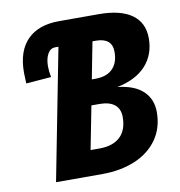

<svg xmlns="http://www.w3.org/2000/svg" viewBox="-76 -729 752 800"><g transform="rotate(-10 300.0 -329.5)"><path d="M561.5 -215.3Q561.5 -148.9 527.6 -100.3Q493.7 -51.8 432.9 -25.9Q372.1 0 293.5 0H97.2L205.1 -554.2H191.4Q170.9 -554.2 159.4 -533.7Q147.9 -513.2 147.9 -481.4Q147.9 -459.5 152.8 -435.1L46.4 -426.8L44.9 -473.1Q44.9 -564 91.8 -611.3Q138.7 -658.7 225.6 -658.7H394Q485.8 -658.7 533.9 -624.3Q582 -589.8 582 -523.9Q582 -454.6 539.8 -408.4Q497.6 -362.3 418 -346.2Q489.3 -338.4 525.4 -304.2Q561.5 -270 561.5 -215.3ZM418 -219.2Q418 -253.9 396 -271.7Q374 -289.6 332 -289.6H297.9L262.2 -106.9H299.8Q356.9 -106.9 387.5 -135.7Q418 -164.6 418 -219.2ZM431.6 -492.7Q431.6 -551.8 362.8 -551.8H348.6L318.4 -396H333.5Q381.8 -396 406.7 -421.4Q431.6 -446.8 431.6 -492.7Z"/></g></svg>

Font: Liberation Mono
Style: Bold Italic
Weight: 700
Italic angle: -12°
Monospace: yes
Designer: Steve Matteson
Foundry: Ascender Corporation
Version: Version 2.1.5